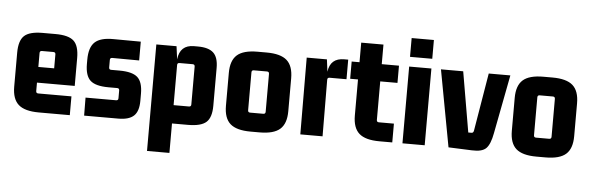

<svg xmlns="http://www.w3.org/2000/svg" viewBox="-52 -851 3760 1221"><g transform="rotate(5 1827.5 -241.0)"><path d="M408 6H210Q120 6 80 -29.5Q40 -65 40 -144V-360Q40 -438 73.5 -469Q107 -500 190 -500H273Q356 -500 389.5 -469Q423 -438 423 -360V-182H182V-128Q182 -114 196 -114H408ZM196 -385Q182 -385 182 -371V-282H283V-371Q283 -385 269 -385Z M717 1H499L498 -114H693Q707 -114 707 -128V-178Q707 -192 693 -192H638Q555 -192 521.5 -222.5Q488 -253 488 -328V-355Q488 -434 524 -467.5Q560 -501 643 -500L817 -499V-379L645 -380Q631 -380 631 -366V-318Q631 -304 645 -304H697Q780 -304 813.5 -274Q847 -244 847 -169V-124Q847 -57 816 -28Q785 1 717 1Z M1060 190H917V-490H1046L1057 -407Q1067 -500 1157 -500H1182Q1250 -500 1281 -471Q1312 -442 1312 -375V-133Q1312 -58 1278.5 -28Q1245 2 1162 2H1060ZM1060 -371V-115H1158Q1172 -115 1172 -129V-371Q1172 -385 1158 -385H1074Q1060 -385 1060 -371Z M1392 -140V-350Q1392 -429 1432 -464.5Q1472 -500 1562 -500H1620Q1710 -500 1750 -464.5Q1790 -429 1790 -350V-140Q1790 -61 1750 -25.5Q1710 10 1620 10H1562Q1472 10 1432 -25.5Q1392 -61 1392 -140ZM1633 -380H1549Q1535 -380 1535 -366V-124Q1535 -110 1549 -110H1633Q1647 -110 1647 -124V-366Q1647 -380 1633 -380Z M2116 -500H2141V-375H2033Q2019 -375 2019 -361L2021 0H1879L1877 -490H2006L2016 -412Q2027 -500 2116 -500Z M2466 -490V-380H2356V-134Q2356 -120 2370 -120H2466V0H2384Q2294 0 2254 -35.5Q2214 -71 2214 -150V-380H2164V-490H2214V-615H2356V-490Z M2673 -552H2531V-672H2673ZM2673 0H2531V-490H2673Z M3105 -115Q3092 -44 3066 -17.5Q3040 9 2975 6L2825 0L2734 -490H2876L2942 -105H2963Q2974 -105 2977 -119L3039 -490H3177Z M3217 -140V-350Q3217 -429 3257 -464.5Q3297 -500 3387 -500H3445Q3535 -500 3575 -464.5Q3615 -429 3615 -350V-140Q3615 -61 3575 -25.5Q3535 10 3445 10H3387Q3297 10 3257 -25.5Q3217 -61 3217 -140ZM3458 -380H3374Q3360 -380 3360 -366V-124Q3360 -110 3374 -110H3458Q3472 -110 3472 -124V-366Q3472 -380 3458 -380Z"/></g></svg>

Font: Gemunu Libre ExtraBold
Style: Regular
Weight: 800
Designer: Puspanada Ekanayake, Sola Matas, Pathum Egodawatta, Kosala Senevirathne
Foundry: mooniak
Version: Version 1.100